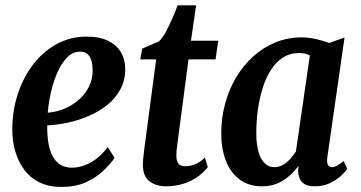

<svg xmlns="http://www.w3.org/2000/svg" viewBox="-20 -710 1394 742"><path d="M423 -100Q406.5 -76 378.8 -49.5Q351 -23 311 -5.2Q271 12.5 217 12.5Q168.5 12.5 132.5 -5.2Q96.5 -23 73.5 -54.2Q50.5 -85.5 39 -125.2Q27.5 -165 27.5 -209Q27.5 -282 48.8 -346.8Q70 -411.5 108.5 -461.5Q147 -511.5 199.5 -540Q252 -568.5 314.5 -568.5Q366 -568.5 399 -551.8Q432 -535 448 -506.8Q464 -478.5 464 -444Q464 -399.5 445.2 -364.8Q426.5 -330 394.8 -304.5Q363 -279 323.5 -262Q284 -245 242.2 -236Q200.5 -227 162.5 -225.5Q162 -187 167.2 -156.5Q172.5 -126 184.2 -105Q196 -84 214.2 -73Q232.5 -62 258 -62Q280.5 -62 304.5 -70.2Q328.5 -78.5 352 -96.2Q375.5 -114 396.5 -141.5ZM290 -510.5Q261.5 -510.5 239.2 -487.8Q217 -465 201.2 -428.8Q185.5 -392.5 176.5 -351.8Q167.5 -311 164.5 -274.5Q190 -276.5 215 -284.8Q240 -293 262.2 -307.5Q284.5 -322 301.5 -341.5Q318.5 -361 328.2 -385.2Q338 -409.5 338 -438Q338 -474.5 325.5 -492.5Q313 -510.5 290 -510.5Z M670 -188Q667.5 -168 665.5 -153.5Q663.5 -139 662.5 -128.8Q661.5 -118.5 661.5 -109.5Q661.5 -88 669.5 -77.8Q677.5 -67.5 696.5 -67.5Q715 -67.5 734.2 -75.2Q753.5 -83 772 -101L783 -64Q764.5 -40.5 739.5 -24Q714.5 -7.5 685 1.2Q655.5 10 622 10Q583.5 10 557.8 -9.2Q532 -28.5 532 -75.5Q532.5 -84 533.2 -94.8Q534 -105.5 535.8 -119Q537.5 -132.5 539.5 -149Q541.5 -165.5 544.5 -186L583.5 -480.5H522L529.5 -522L595 -550.5Q607.5 -562.5 620.8 -586.8Q634 -611 646 -638.8Q658 -666.5 666.5 -689.5H738L718 -552.5H823.5L813 -480.5H708.5Z M1245 -102.5Q1242 -80 1247.8 -72Q1253.5 -64 1263.5 -64Q1271 -64 1281.8 -69.2Q1292.5 -74.5 1308 -88L1322 -57.5Q1316.5 -49 1300 -32.8Q1283.5 -16.5 1257 -3.2Q1230.5 10 1195.5 10Q1164 10 1148.5 -5Q1133 -20 1132 -51.5L1134 -69.5Q1118 -48 1097.8 -30Q1077.5 -12 1051.8 -1Q1026 10 992.5 10Q941 10 905.8 -16.5Q870.5 -43 852.8 -89.2Q835 -135.5 835 -194.5Q835 -254 849.8 -308.8Q864.5 -363.5 892.2 -410.2Q920 -457 958.5 -491.8Q997 -526.5 1044.2 -546Q1091.5 -565.5 1145.5 -565.5Q1173.5 -565.5 1202.5 -558.8Q1231.5 -552 1252 -544L1311.5 -565ZM1177.5 -495.5Q1168.5 -500.5 1158 -502.8Q1147.5 -505 1135.5 -505Q1100 -505 1072.8 -487.2Q1045.5 -469.5 1026 -438.2Q1006.5 -407 994.2 -367Q982 -327 976.2 -283Q970.5 -239 970.5 -195.5Q970.5 -150.5 979.5 -121.2Q988.5 -92 1004 -78Q1019.5 -64 1039 -64Q1054 -64 1066.2 -69.2Q1078.5 -74.5 1088.8 -83.2Q1099 -92 1107.5 -102.8Q1116 -113.5 1123.5 -124Z"/></svg>

Font: Merriweather 24pt SemiCondensed
Style: Bold Italic
Weight: 700
Width: 4
Italic angle: -7.8°
Designer: Eben Sorkin
Foundry: Eben Sorkin
Version: Version 2.101